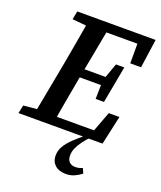

<svg xmlns="http://www.w3.org/2000/svg" viewBox="-170 -765 924 1103"><g transform="rotate(20 291.5 -214.0)"><path d="M-9 0 2 -50 130 -62H141L131 0ZM73 0 140 -355Q154 -432 167.5 -509.5Q181 -587 194 -664H318L251 -309Q237 -232 223 -154.5Q209 -77 197 0ZM99 -613 109 -664H251L241 -601H226ZM138 0 147 -55H485L414 -4L479 -177H544L505 0ZM195 -313 203 -366H419L412 -313ZM249 -608 258 -664H588L563 -488H497V-659L542 -608ZM380 -228 382 -333 386 -353 422 -454H473L431 -228ZM367 236Q323 236 299 214Q275 192 275 156Q275 125 291.5 97.5Q308 70 335 44.5Q362 19 393 -6V-12H431Q409 11 391.5 34Q374 57 363.5 80Q353 103 353 127Q353 154 367 167Q381 180 403 180Q414 180 425 177.5Q436 175 447 170L460 200Q442 214 418.5 225Q395 236 367 236Z"/></g></svg>

Font: Source Serif 4 18pt SemiBold
Style: Italic
Weight: 600
Italic angle: -12°
Designer: Frank Grießhammer
Foundry: Adobe Systems Incorporated
Version: Version 4.004;hotconv 1.0.116;makeotfexe 2.5.65601